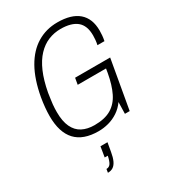

<svg xmlns="http://www.w3.org/2000/svg" viewBox="-227 -811 1054 1186"><g transform="rotate(-30 299.5 -217.5)"><path d="M264 12Q155 12 101 -46Q47 -104 47 -220Q47 -248 50 -280.5Q53 -313 59 -348Q80 -465 124 -542.5Q168 -620 232.5 -659Q297 -698 377 -698Q427 -698 464.5 -687Q502 -676 527.5 -654Q553 -632 566 -599.5Q579 -567 579 -523Q579 -507 577.5 -489.5Q576 -472 572 -452H522Q526 -470 527.5 -487Q529 -504 529 -518Q529 -554 519 -579.5Q509 -605 489.5 -621Q470 -637 441 -645Q412 -653 374 -653Q328 -653 286.5 -636Q245 -619 210.5 -582.5Q176 -546 151 -488.5Q126 -431 111 -350Q108 -327 105 -308Q102 -289 100.5 -273.5Q99 -258 98.5 -244.5Q98 -231 98 -219Q98 -154 117.5 -112.5Q137 -71 173.5 -52Q210 -33 261 -33Q334 -33 379.5 -60Q425 -87 451 -140Q477 -193 491 -271L496 -301H294L302 -347H552L491 0H457L459 -83Q436 -50 403.5 -28.5Q371 -7 335 2.5Q299 12 264 12ZM184 263 188 238Q208 238 218.5 222Q229 206 236 171H214L226 98H276L265 161Q259 197 248.5 219.5Q238 242 222.5 252.5Q207 263 184 263Z"/></g></svg>

Font: Archivo Condensed Thin
Style: Italic
Weight: 250
Width: 3
Italic angle: -10°
Designer: Hector Gatti
Foundry: Omnibus-Type
Version: Version 2.001